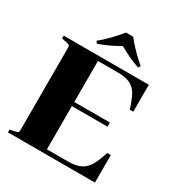

<svg xmlns="http://www.w3.org/2000/svg" viewBox="-207 -1058 1134 1204"><g transform="rotate(30 360.0 -456.0)"><path d="M540 -775 529 -760Q456 -785 380 -829Q304 -785 231 -760L220 -775Q292 -834 354 -912H406Q465 -838 540 -775ZM63 -28Q78 -31 82.5 -35Q87 -39 87 -50V-650Q87 -661 82.5 -665Q78 -669 63 -672L26 -680V-700H642V-505H617Q596 -570 577.5 -603Q559 -636 526 -653Q493 -670 433 -670H291V-373H549V-343H291V-30H443Q502 -30 536 -48Q570 -66 589.5 -100Q609 -134 630 -199H656V0H26V-20Z"/></g></svg>

Font: Chonburi
Style: Regular
Weight: 400
Designer: Thanarat Vachiruckul and Stawix Ruecha
Foundry: Cadson Demak & Katatrad
Version: Version 1.000